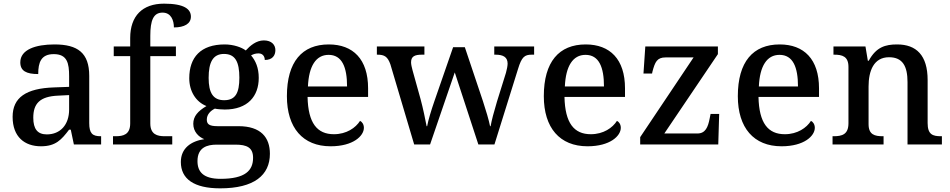

<svg xmlns="http://www.w3.org/2000/svg" viewBox="-20 -790 5198 1050"><path d="M204 10C285 10 316 -26 358 -81H367L384 0H533V-45H530C485 -45 468 -61 468 -117V-375C468 -501 405 -547 278 -547C175 -547 91 -519 91 -449C91 -402 124 -385 189 -385C189 -448 204 -494 274 -494C348 -494 358 -444 358 -373V-315L276 -312C123 -307 49 -257 49 -151C49 -41 115 10 204 10ZM236 -55C185 -55 162 -85 162 -146C162 -222 196 -263 299 -267L358 -270V-191C358 -108 310 -55 236 -55Z M598 0H922V-45H881C841 -45 802 -54 802 -115V-483H942V-536H802V-594C802 -679 819 -721 869 -721C916 -721 931 -678 931 -640C988 -640 1024 -660 1024 -699C1024 -740 988 -770 877 -770C759 -770 692 -703 692 -582V-536H602V-483H692V-115C692 -54 654 -45 613 -45H598Z M1184 240C1370 240 1456 168 1456 51C1456 -38 1407 -100 1284 -100H1169C1123 -100 1111 -112 1111 -136C1111 -164 1131 -184 1155 -196C1167 -193 1193 -191 1209 -191C1335 -191 1395 -264 1395 -364C1395 -419 1378 -458 1353 -487C1365 -494 1378 -498 1394 -498C1418 -498 1428 -480 1428 -462C1470 -462 1486 -487 1486 -516C1486 -544 1466 -569 1423 -569C1381 -569 1348 -540 1324 -514C1302 -531 1257 -547 1209 -547C1078 -547 1015 -477 1015 -362C1015 -291 1051 -233 1109 -210C1062 -182 1037 -154 1037 -113C1037 -69 1067 -41 1097 -29C1025 -18 969 20 969 96C969 188 1040 240 1184 240ZM1206 -242C1145 -242 1121 -283 1121 -364C1121 -449 1144 -495 1205 -495C1267 -495 1289 -451 1289 -365C1289 -282 1268 -242 1206 -242ZM1186 188C1091 188 1060 149 1060 91C1060 16 1113 1 1165 1H1268C1330 1 1364 17 1364 73C1364 142 1322 188 1186 188Z M1788 10C1912 10 1970 -47 1970 -91C1970 -110 1960 -124 1949 -129C1925 -91 1875 -56 1806 -56C1714 -56 1665 -117 1662 -260H1993V-307C1993 -466 1911 -547 1778 -547C1632 -547 1549 -452 1549 -264C1549 -91 1636 10 1788 10ZM1664 -317C1669 -429 1708 -490 1777 -490C1851 -490 1878 -422 1878 -317Z M2245 0H2332L2467 -394L2596 0H2684L2813 -413C2833 -479 2849 -491 2888 -491H2901V-536H2683V-491H2690C2734 -491 2756 -476 2756 -442C2756 -431 2752 -409 2747 -392L2698 -235C2680 -175 2669 -133 2663 -100H2660C2654 -131 2637 -189 2621 -237L2522 -532H2458L2355 -235C2338 -186 2322 -133 2316 -100H2313C2307 -133 2293 -200 2280 -248L2236 -406C2232 -421 2228 -438 2228 -449C2228 -482 2248 -491 2288 -491H2301V-536H2041V-491H2044C2083 -491 2100 -480 2115 -438Z M3193 10C3317 10 3375 -47 3375 -91C3375 -110 3365 -124 3354 -129C3330 -91 3280 -56 3211 -56C3119 -56 3070 -117 3067 -260H3398V-307C3398 -466 3316 -547 3183 -547C3037 -547 2954 -452 2954 -264C2954 -91 3041 10 3193 10ZM3069 -317C3074 -429 3113 -490 3182 -490C3256 -490 3283 -422 3283 -317Z M3481 0H3908L3913 -167H3866L3861 -142C3852 -95 3838 -60 3794 -60H3613L3906 -494V-536H3509L3499 -388H3546L3548 -398C3562 -451 3573 -476 3620 -476H3773L3481 -40Z M4254 10C4378 10 4436 -47 4436 -91C4436 -110 4426 -124 4415 -129C4391 -91 4341 -56 4272 -56C4180 -56 4131 -117 4128 -260H4459V-307C4459 -466 4377 -547 4244 -547C4098 -547 4015 -452 4015 -264C4015 -91 4102 10 4254 10ZM4130 -317C4135 -429 4174 -490 4243 -490C4317 -490 4344 -422 4344 -317Z M4533 0H4812V-45H4808C4764 -45 4730 -53 4730 -111V-317C4730 -402 4758 -477 4842 -477C4917 -477 4943 -427 4943 -341V0H5131V-45H5126C5081 -45 5053 -54 5053 -117V-352C5053 -488 4991 -547 4886 -547C4822 -547 4772 -533 4731 -458H4726L4713 -536H4538V-491H4542C4586 -491 4620 -482 4620 -424V-116C4620 -54 4584 -45 4539 -45H4533Z"/></svg>

Font: Noto Serif Thai Medium
Style: Regular
Weight: 500
Designer: Monotype Design Team
Foundry: Monotype Imaging Inc.
Version: Version 1.901;PS 001.901;hotconv 1.0.88;makeotf.lib2.5.64775